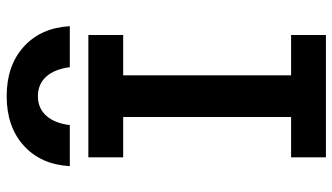

<svg xmlns="http://www.w3.org/2000/svg" viewBox="-236 -786 1021 590"><g transform="rotate(-90 275.0 -490.5)"><path d="M275 -981Q369 -981 427 -928.5Q485 -876 490 -787H364Q358 -834 335 -859.5Q312 -885 275 -885Q238 -885 215 -859.5Q192 -834 186 -787H60Q65 -876 123 -928.5Q181 -981 275 -981ZM87 0V-107H211V-623H87V-730H463V-623H339V-107H463V0Z"/></g></svg>

Font: M PLUS Code Latin SemiExpanded SemiBold
Style: Regular
Weight: 600
Width: 6
Designer: Coji Morishita
Foundry: UNDERFOREST DESIGN
Version: Version 1.002; ttfautohint (v1.8.3)